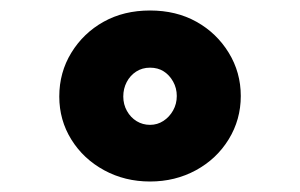

<svg xmlns="http://www.w3.org/2000/svg" viewBox="-20 -737 572 366"><path d="M93 -553Q93 -599 116 -636.5Q139 -674 177.5 -695.5Q216 -717 266 -717Q316 -717 354.5 -695.5Q393 -674 416 -636.5Q439 -599 439 -554Q439 -509 416 -471.5Q393 -434 353.5 -412.5Q314 -391 266 -391Q218 -391 178.5 -412.5Q139 -434 116 -471Q93 -508 93 -553ZM317 -554Q317 -569 310 -581.5Q303 -594 292 -601Q281 -608 266 -608Q251 -608 239.5 -600.5Q228 -593 221.5 -580.5Q215 -568 215 -553Q215 -538 222 -525.5Q229 -513 240.5 -506Q252 -499 266 -499Q280 -499 291.5 -506.5Q303 -514 310 -526.5Q317 -539 317 -554Z"/></svg>

Font: Mach ExtraBold
Style: Regular
Weight: 800
Version: Version 1.002